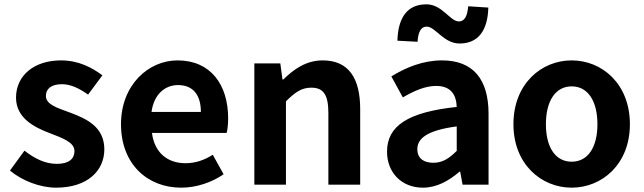

<svg xmlns="http://www.w3.org/2000/svg" viewBox="-20 -853 2974 887"><path d="M239 14C385 14 462 -65 462 -163C462 -267 380 -304 306 -332C247 -354 192 -369 192 -410C192 -442 216 -464 266 -464C308 -464 347 -444 387 -416L453 -505C406 -540 344 -574 262 -574C136 -574 54 -503 54 -402C54 -309 136 -266 207 -239C266 -216 324 -197 324 -155C324 -120 299 -96 243 -96C191 -96 143 -118 93 -157L26 -65C81 -19 164 14 239 14Z M817 14C887 14 958 -10 1013 -48L963 -138C923 -113 883 -99 837 -99C754 -99 694 -147 682 -239H1027C1031 -252 1034 -279 1034 -306C1034 -461 954 -574 800 -574C666 -574 539 -461 539 -279C539 -95 661 14 817 14ZM680 -336C691 -418 743 -460 802 -460C874 -460 908 -412 908 -336Z M1155 0H1301V-385C1343 -426 1372 -448 1418 -448C1473 -448 1497 -417 1497 -331V0H1644V-349C1644 -490 1592 -574 1471 -574C1395 -574 1338 -534 1289 -486H1285L1275 -560H1155Z M1934 14C1998 14 2054 -18 2103 -60H2106L2117 0H2237V-327C2237 -489 2164 -574 2022 -574C1934 -574 1854 -541 1788 -500L1841 -403C1893 -433 1943 -456 1995 -456C2064 -456 2088 -414 2090 -359C1865 -335 1768 -272 1768 -152C1768 -57 1834 14 1934 14ZM1982 -101C1939 -101 1908 -120 1908 -164C1908 -214 1954 -251 2090 -269V-156C2055 -121 2024 -101 1982 -101ZM2103 -652C2188 -652 2233 -710 2236 -818L2143 -824C2139 -778 2126 -754 2100 -754C2059 -754 2023 -833 1950 -833C1864 -833 1819 -775 1816 -665L1909 -660C1912 -708 1926 -730 1951 -730C1992 -730 2029 -652 2103 -652Z M2621 14C2761 14 2890 -94 2890 -279C2890 -466 2761 -574 2621 -574C2481 -574 2352 -466 2352 -279C2352 -94 2481 14 2621 14ZM2621 -106C2545 -106 2502 -174 2502 -279C2502 -385 2545 -454 2621 -454C2697 -454 2740 -385 2740 -279C2740 -174 2697 -106 2621 -106Z"/></svg>

Font: Source Han Sans SC Bold
Style: Regular
Weight: 700
Designer: Ryoko NISHIZUKA (kana & ideographs); Paul D. Hunt (Latin, Greek & Cyrillic); Wenlong ZHANG (bopomofo); Sandoll Communica
Foundry: Adobe Systems Incorporated
Version: Version 1.001;PS 1.001;hotconv 1.0.78;makeotf.lib2.5.61930